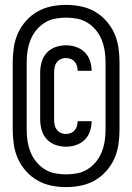

<svg xmlns="http://www.w3.org/2000/svg" viewBox="-20 -732 540 784"><path d="M249 -133Q227 -133 206 -140.5Q185 -148 170.5 -164Q156 -180 150 -201.5Q144 -223 144 -245V-435Q144 -457 150 -478.5Q156 -500 170.5 -516Q185 -532 206 -539.5Q227 -547 249 -547Q270 -547 290 -540.5Q310 -534 325 -519.5Q340 -505 347 -485Q354 -465 354 -445V-443H297V-444Q297 -454 294 -463.5Q291 -473 284.5 -480.5Q278 -488 268.5 -491.5Q259 -495 249 -495Q238 -495 228 -490.5Q218 -486 211.5 -477Q205 -468 203 -457Q201 -446 201 -435V-245Q201 -234 203 -223Q205 -212 211.5 -203Q218 -194 228 -189.5Q238 -185 249 -185Q259 -185 268.5 -188.5Q278 -192 284.5 -199.5Q291 -207 294 -216.5Q297 -226 297 -236V-237H354V-235Q354 -215 347 -195Q340 -175 325 -160.5Q310 -146 290 -139.5Q270 -133 249 -133ZM250 32Q220 32 190 26Q160 20 133.5 5Q107 -10 86.5 -33Q66 -56 53.5 -83.5Q41 -111 36.5 -141.5Q32 -172 32 -202V-478Q32 -508 36.5 -538.5Q41 -569 53.5 -596.5Q66 -624 86.5 -647Q107 -670 133.5 -685Q160 -700 190 -706Q220 -712 250 -712Q280 -712 310 -706Q340 -700 366.5 -685Q393 -670 413.5 -647Q434 -624 446.5 -596.5Q459 -569 463.5 -538.5Q468 -508 468 -478V-202Q468 -172 463.5 -141.5Q459 -111 446.5 -83.5Q434 -56 413.5 -33Q393 -10 366.5 5Q340 20 310 26Q280 32 250 32ZM250 -20Q273 -20 296 -24.5Q319 -29 338.5 -41.5Q358 -54 372.5 -72Q387 -90 395.5 -111.5Q404 -133 407.5 -156Q411 -179 411 -202V-478Q411 -501 407.5 -524Q404 -547 395.5 -568.5Q387 -590 372.5 -608Q358 -626 338.5 -638.5Q319 -651 296 -655.5Q273 -660 250 -660Q227 -660 204 -655.5Q181 -651 161.5 -638.5Q142 -626 127.5 -608Q113 -590 104.5 -568.5Q96 -547 92.5 -524Q89 -501 89 -478V-202Q89 -179 92.5 -156Q96 -133 104.5 -111.5Q113 -90 127.5 -72Q142 -54 161.5 -41.5Q181 -29 204 -24.5Q227 -20 250 -20Z"/></svg>

Font: Iosevka Web
Style: Regular
Weight: 400
Monospace: yes
Designer: Belleve Invis
Foundry: Belleve Invis
Version: Version 28.0.3; ttfautohint (v1.8.3)